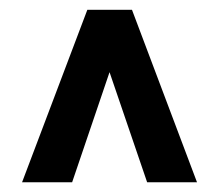

<svg xmlns="http://www.w3.org/2000/svg" viewBox="-20 -731 450 395"><path d="M209.5 -594.7 128.4 -356H25.4L159.7 -710.9H231.9ZM282.7 -356 201.2 -594.7 178.7 -710.9H251.5L385.3 -356Z"/></svg>

Font: Roboto SemiCondensed SemiBold
Style: Regular
Weight: 600
Width: 4
Designer: Christian Robertson
Foundry: Google
Version: Version 3.009; 2024